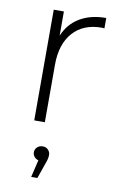

<svg xmlns="http://www.w3.org/2000/svg" viewBox="-83 -532 518 820"><g transform="rotate(10 175.5 -122.0)"><path d="M310 -484V-439L299 -440Q219 -440 174 -389.5Q129 -339 129 -250V0H83V-480H127V-375Q149 -428 196 -456Q243 -484 310 -484ZM171 134Q171 151 163 171L139 240H112L130 165Q119 162 112 153.5Q105 145 105 134Q105 121 114.5 112Q124 103 138.5 103Q153 103 162 112.5Q171 122 171 134Z"/></g></svg>

Font: Montserrat Ace
Style: Light
Weight: 300
Designer: Julieta Ulanovsky
Foundry: Julieta Ulanovsky
Version: Version 1